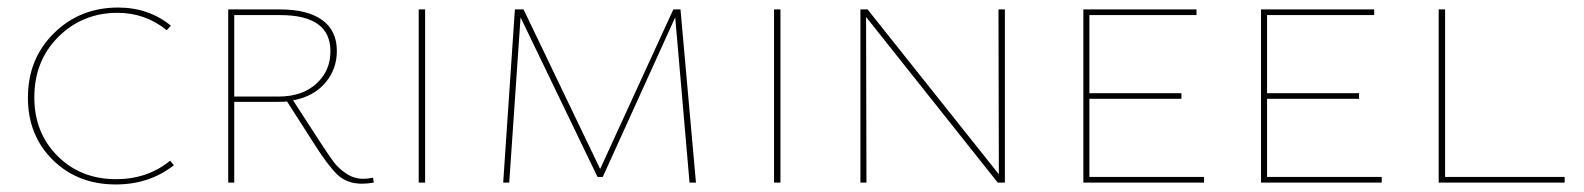

<svg xmlns="http://www.w3.org/2000/svg" viewBox="-20 -484 4198 509"><path d="M287 5Q186 5 120 -60Q54 -125 54 -225Q54 -328 123 -396Q192 -464 293 -464Q374 -464 433 -416L422 -404Q365 -450 292 -450Q199 -450 135 -386.5Q71 -323 71 -226Q71 -132 132.5 -70.5Q194 -9 288 -9Q371 -9 431 -58L441 -46Q376 5 287 5Z M969 -13 971 0Q955 3 940 3Q900 3 875 -20.5Q850 -44 812 -104L741 -215Q733 -214 717 -214H601V0H585V-459H723Q795 -459 834 -431Q873 -403 873 -349Q873 -300 842 -264Q811 -228 757 -218L827 -110Q853 -70 865.5 -53.5Q878 -37 898.5 -23.5Q919 -10 943 -10Q955 -10 969 -13ZM601 -228H718Q781 -228 818.5 -262Q856 -296 856 -348Q856 -444 723 -444H601Z M1090 0V-459H1107V0Z M1825 0H1808L1770 -438L1578 -15H1564L1360 -438L1330 0H1314L1345 -459H1368L1571 -36L1765 -459H1784Z M2032 0V-459H2049V0Z M2627 -459H2644V0H2625L2276 -439L2277 0H2261V-459H2280L2628 -22Z M2868 -15H3172V0H2852V-459H3152V-444H2868V-237H3112V-222H2868Z M3339 -15H3643V0H3323V-459H3623V-444H3339V-237H3583V-222H3339Z M3811 -15H4128V0H3794V-459H3811Z"/></svg>

Font: EauTestSC Thin
Style: Regular
Weight: 250
Designer: Christian Thalmann (Catharsis Fonts)
Version: Version 0.001;PS 000.001;hotconv 1.0.88;makeotf.lib2.5.64775